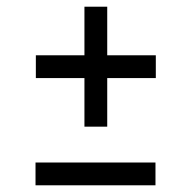

<svg xmlns="http://www.w3.org/2000/svg" viewBox="-20 -553 571 573"><path d="M87 -388H445V-320H87ZM232 -175V-533H300V-175ZM86 -68H444V0H86Z"/></svg>

Font: Changa ExtraLight Light
Style: Regular
Weight: 300
Version: Version 3.002; ttfautohint (v1.8.2)